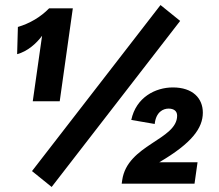

<svg xmlns="http://www.w3.org/2000/svg" viewBox="-20 -727 869 762"><path d="M110 -325H217L269 -694H175C141 -659 98 -634 51 -620L48 -512C89 -523 124 -554 147 -585ZM185 15 695 -644 617 -707 107 -48ZM465 -12 463 2H752L764 -83H612C742 -159 785 -219 785 -280C785 -337 745 -380 666 -380C597 -380 520 -341 501 -251L594 -235C599 -283 628 -296 649 -296C669 -296 683 -287 683 -268C683 -172 485 -153 465 -12Z"/></svg>

Font: Ronzino Bold
Style: Italic
Weight: 700
Italic angle: -8°
Designer: Nunzio Mazzaferro
Foundry: Collletttivo
Version: Version 1.000;Glyphs 3.3 (3337)